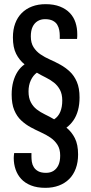

<svg xmlns="http://www.w3.org/2000/svg" viewBox="-20 -719 437 922"><path d="M198 183Q158 183 129 171.5Q100 160 82 140.5Q64 121 55 95Q46 69 46 40Q46 36 46.5 29.5Q47 23 48 16H131V32Q131 45 133 58.5Q135 72 142.5 84Q150 96 164 103.5Q178 111 201 111Q222 111 237 101.5Q252 92 260.5 74Q269 56 269 28Q269 -3 256 -23.5Q243 -44 222.5 -58Q202 -72 177.5 -83Q153 -94 128 -107.5Q103 -121 82 -140.5Q61 -160 48.5 -190Q36 -220 36 -265Q36 -299 43.5 -326.5Q51 -354 64.5 -375Q78 -396 98 -410Q73 -430 57.5 -460.5Q42 -491 42 -539Q42 -577 53 -606.5Q64 -636 84.5 -656.5Q105 -677 134 -688Q163 -699 199 -699Q239 -699 268 -687.5Q297 -676 315.5 -656.5Q334 -637 342.5 -611Q351 -585 351 -556Q351 -552 351 -545.5Q351 -539 350 -532H267V-548Q267 -561 264.5 -574.5Q262 -588 255 -600Q248 -612 233.5 -619.5Q219 -627 196 -627Q176 -627 160.5 -617.5Q145 -608 136.5 -590Q128 -572 128 -544Q128 -513 141 -492.5Q154 -472 174.5 -458Q195 -444 220 -433Q245 -422 269.5 -408.5Q294 -395 315 -375.5Q336 -356 349 -326Q362 -296 362 -251Q362 -217 354.5 -189.5Q347 -162 333 -141.5Q319 -121 299 -106Q324 -86 339.5 -55.5Q355 -25 355 23Q355 60 344 90Q333 120 312.5 140.5Q292 161 263 172Q234 183 198 183ZM240 -146Q260 -159 269.5 -182Q279 -205 279 -236Q279 -267 268 -287.5Q257 -308 239.5 -322Q222 -336 200.5 -346.5Q179 -357 157 -370Q139 -357 128 -333.5Q117 -310 117 -280Q117 -249 128 -228Q139 -207 156.5 -193.5Q174 -180 196 -169.5Q218 -159 240 -146Z"/></svg>

Font: Archivo ExtraCondensed Medium
Style: Regular
Weight: 500
Width: 2
Designer: Hector Gatti
Foundry: Omnibus-Type
Version: Version 2.001